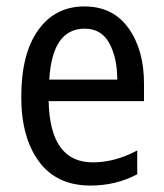

<svg xmlns="http://www.w3.org/2000/svg" viewBox="-20 -566 510 596"><path d="M46 -265Q46 -139 101 -64.5Q156 10 261 10Q340 10 406 -25V-99Q337 -62 268 -62Q135 -62 131 -252H427V-307Q427 -411 379 -478.5Q331 -546 242 -546Q151 -546 98.5 -472.5Q46 -399 46 -265ZM344 -319H133Q142 -477 243 -477Q295 -477 319.5 -431.5Q344 -386 344 -319Z"/></svg>

Font: Noto Sans Display SemiCondensed
Style: Regular
Weight: 400
Width: 4
Designer: Monotype Design team
Foundry: Monotype Imaging Inc.
Version: 1.000